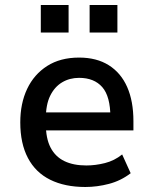

<svg xmlns="http://www.w3.org/2000/svg" viewBox="-20 -738 614 767"><path d="M321 9Q239 9 180.5 -20Q122 -49 91.5 -107Q61 -165 61 -249Q61 -325 88.5 -383Q116 -441 168.5 -474.5Q221 -508 296 -508Q366 -508 414.5 -477.5Q463 -447 488 -390.5Q513 -334 513 -254V-217H144V-289H438L421 -269Q421 -353 388.5 -390Q356 -427 296 -427Q258 -427 228 -409Q198 -391 180.5 -355.5Q163 -320 163 -263V-244Q163 -185 182 -148.5Q201 -112 237 -94.5Q273 -77 325 -77Q361 -77 399 -86.5Q437 -96 468 -121L502 -46Q463 -16 415.5 -3.5Q368 9 321 9ZM338 -608V-718H449V-608ZM143 -608V-718H254V-608Z"/></svg>

Font: Nunito Sans 7pt SemiCondensed SemiBold
Style: Regular
Weight: 600
Width: 4
Designer: Vernon Adams
Foundry: Vernon Adams
Version: Version 3.101;gftools[0.9.27]